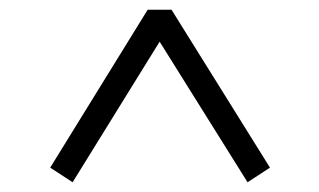

<svg xmlns="http://www.w3.org/2000/svg" viewBox="-20 -592 655 394"><path d="M83 -248 283 -572H332L534 -248L488 -218L291 -533H324L129 -218Z"/></svg>

Font: Noto Serif TC ExtraLight Black
Style: Regular
Weight: 900
Version: Version 2.003-H1;hotconv 1.1.1;makeotfexe 2.6.0